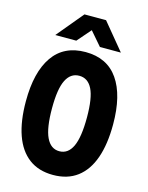

<svg xmlns="http://www.w3.org/2000/svg" viewBox="-140 -1042 880 1142"><g transform="rotate(15 300.0 -470.5)"><path d="M300 15Q211 15 151.2 -30Q91.5 -75 61.5 -160.2Q31.5 -245.5 31.5 -367.5Q31.5 -546.5 99.2 -644Q167 -741.5 300 -741.5Q433 -741.5 500.8 -644Q568.5 -546.5 568.5 -367.5Q568.5 -245.5 538.5 -160.2Q508.5 -75 448.8 -30Q389 15 300 15ZM300 -131Q353.5 -131 380.5 -188.2Q407.5 -245.5 407.5 -367.5Q407.5 -487 380.5 -541.2Q353.5 -595.5 300 -595.5Q247 -595.5 219.8 -541.2Q192.5 -487 192.5 -367.5Q192.5 -245.5 219.8 -188.2Q247 -131 300 -131ZM98.5 -792.5 234.5 -956H367.5L502.5 -792.5H373.5L301 -876.5L228 -792.5Z"/></g></svg>

Font: Spline Sans Mono
Style: Bold
Weight: 700
Designer: Eben Sorkin, Mirko Velimirovic
Foundry: Sorkin Type
Version: Version 1.004